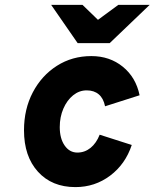

<svg xmlns="http://www.w3.org/2000/svg" viewBox="-20 -752 631 784"><path d="M288 12Q192 12 135 -50.8Q78 -113.5 78 -220Q78 -306.5 114 -375Q150 -443.5 212.2 -483.2Q274.5 -523 353 -523Q428 -523 481.5 -479.5Q535 -436 550 -363L409 -318Q402.5 -350.5 383.2 -366.8Q364 -383 334 -383Q303.5 -383 278.5 -362.8Q253.5 -342.5 238.8 -308.5Q224 -274.5 224 -233Q224 -186.5 244 -157.8Q264 -129 296 -129Q326 -129 349.8 -148.2Q373.5 -167.5 387 -202L518 -160Q492 -81.5 429.8 -34.8Q367.5 12 288 12ZM297 -576 189 -732H317L380 -671L463 -732H591L428 -576Z"/></svg>

Font: Overpass Black
Style: Italic
Weight: 900
Italic angle: -10°
Designer: Delve Withrington, Dave Bailey, Thomas Jockin
Foundry: Delve Fonts LLC
Version: Version 4.000